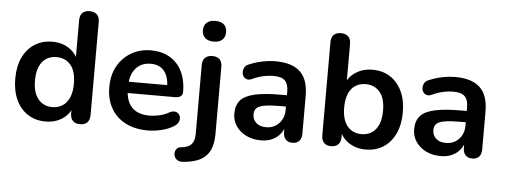

<svg xmlns="http://www.w3.org/2000/svg" viewBox="-55 -876 3206 1220"><g transform="rotate(5 1547.5 -266.0)"><path d="M253 10Q189 10 140.5 -21Q92 -52 65 -109.5Q38 -167 38 -245Q38 -324 65 -380.5Q92 -437 140.5 -468Q189 -499 253 -499Q314 -499 359.5 -469Q405 -439 421 -390H410V-650Q410 -681 426 -697Q442 -713 472 -713Q502 -713 518.5 -697Q535 -681 535 -650V-56Q535 -25 519 -8.5Q503 8 473 8Q443 8 427 -8.5Q411 -25 411 -56V-134L422 -104Q407 -52 361 -21Q315 10 253 10ZM288 -85Q325 -85 353 -103Q381 -121 396.5 -156.5Q412 -192 412 -245Q412 -325 378 -364.5Q344 -404 288 -404Q251 -404 223 -386.5Q195 -369 179.5 -333.5Q164 -298 164 -245Q164 -166 198 -125.5Q232 -85 288 -85Z M906 10Q823 10 763 -21Q703 -52 670.5 -109Q638 -166 638 -244Q638 -320 669.5 -377Q701 -434 756.5 -466.5Q812 -499 883 -499Q935 -499 976.5 -482Q1018 -465 1047.5 -433Q1077 -401 1092.5 -355.5Q1108 -310 1108 -253Q1108 -235 1095.5 -225.5Q1083 -216 1060 -216H739V-288H1020L1004 -273Q1004 -319 990.5 -350Q977 -381 951.5 -397.5Q926 -414 888 -414Q846 -414 816.5 -394.5Q787 -375 771.5 -339.5Q756 -304 756 -255V-248Q756 -166 794.5 -125.5Q833 -85 908 -85Q934 -85 966.5 -91.5Q999 -98 1028 -114Q1049 -126 1065 -124.5Q1081 -123 1090.5 -113Q1100 -103 1102 -88.5Q1104 -74 1096.5 -59Q1089 -44 1071 -33Q1036 -11 990.5 -0.5Q945 10 906 10Z M1147 189Q1125 191 1111 182.5Q1097 174 1091.5 161Q1086 148 1088 134Q1090 120 1099.5 109.5Q1109 99 1125 98Q1170 94 1190.5 72.5Q1211 51 1211 7V-434Q1211 -465 1227.5 -481Q1244 -497 1274 -497Q1304 -497 1320 -481Q1336 -465 1336 -434V-4Q1336 60 1315.5 101Q1295 142 1253.5 163Q1212 184 1147 189ZM1273 -589Q1238 -589 1218.5 -606.5Q1199 -624 1199 -655Q1199 -687 1218.5 -704Q1238 -721 1273 -721Q1309 -721 1328 -704Q1347 -687 1347 -655Q1347 -624 1328 -606.5Q1309 -589 1273 -589Z M1627 10Q1574 10 1532.5 -10.5Q1491 -31 1467.5 -66Q1444 -101 1444 -145Q1444 -199 1472 -230.5Q1500 -262 1563 -276Q1626 -290 1732 -290H1782V-218H1733Q1671 -218 1634 -212Q1597 -206 1581.5 -191.5Q1566 -177 1566 -151Q1566 -118 1589 -97Q1612 -76 1653 -76Q1686 -76 1711.5 -91.5Q1737 -107 1752 -134Q1767 -161 1767 -196V-311Q1767 -361 1745 -383Q1723 -405 1671 -405Q1642 -405 1608.5 -398Q1575 -391 1538 -374Q1519 -365 1504.5 -369Q1490 -373 1482 -385.5Q1474 -398 1474 -413Q1474 -428 1482 -442.5Q1490 -457 1509 -464Q1555 -483 1597.5 -491Q1640 -499 1675 -499Q1747 -499 1793.5 -477Q1840 -455 1863 -410.5Q1886 -366 1886 -296V-56Q1886 -25 1871 -8.5Q1856 8 1828 8Q1800 8 1784.5 -8.5Q1769 -25 1769 -56V-104H1777Q1770 -69 1749.5 -43.5Q1729 -18 1698 -4Q1667 10 1627 10Z M2295 10Q2233 10 2186.5 -21Q2140 -52 2125 -104L2136 -129V-56Q2136 -25 2120 -8.5Q2104 8 2075 8Q2045 8 2029 -8.5Q2013 -25 2013 -56V-650Q2013 -681 2029 -697Q2045 -713 2075 -713Q2105 -713 2121.5 -697Q2138 -681 2138 -650V-390H2126Q2142 -439 2188 -469Q2234 -499 2295 -499Q2360 -499 2408 -468Q2456 -437 2483 -380.5Q2510 -324 2510 -245Q2510 -167 2483 -109.5Q2456 -52 2407.5 -21Q2359 10 2295 10ZM2260 -85Q2297 -85 2325 -103Q2353 -121 2368.5 -156.5Q2384 -192 2384 -245Q2384 -325 2350 -364.5Q2316 -404 2260 -404Q2223 -404 2195 -386.5Q2167 -369 2151.5 -333.5Q2136 -298 2136 -245Q2136 -166 2170 -125.5Q2204 -85 2260 -85Z M2774 10Q2721 10 2679.5 -10.5Q2638 -31 2614.5 -66Q2591 -101 2591 -145Q2591 -199 2619 -230.5Q2647 -262 2710 -276Q2773 -290 2879 -290H2929V-218H2880Q2818 -218 2781 -212Q2744 -206 2728.5 -191.5Q2713 -177 2713 -151Q2713 -118 2736 -97Q2759 -76 2800 -76Q2833 -76 2858.5 -91.5Q2884 -107 2899 -134Q2914 -161 2914 -196V-311Q2914 -361 2892 -383Q2870 -405 2818 -405Q2789 -405 2755.5 -398Q2722 -391 2685 -374Q2666 -365 2651.5 -369Q2637 -373 2629 -385.5Q2621 -398 2621 -413Q2621 -428 2629 -442.5Q2637 -457 2656 -464Q2702 -483 2744.5 -491Q2787 -499 2822 -499Q2894 -499 2940.5 -477Q2987 -455 3010 -410.5Q3033 -366 3033 -296V-56Q3033 -25 3018 -8.5Q3003 8 2975 8Q2947 8 2931.5 -8.5Q2916 -25 2916 -56V-104H2924Q2917 -69 2896.5 -43.5Q2876 -18 2845 -4Q2814 10 2774 10Z"/></g></svg>

Font: Nunito ExtraLight
Style: Bold
Weight: 700
Version: Version 3.602